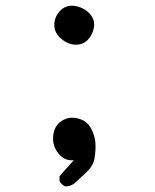

<svg xmlns="http://www.w3.org/2000/svg" viewBox="-20 -665 540 671"><path d="M207 -14Q193 -20 188 -33V-49Q211 -76 238 -105Q205 -102 183.5 -129.5Q162 -157 166 -191.5Q170 -226 195.5 -242.5Q221 -259 252.5 -251Q284 -243 298 -216.5Q312 -190 313.5 -165Q315 -140 310.5 -113Q306 -86 284.5 -65.5Q263 -45 245 -28.5Q227 -12 207 -14ZM238 -509Q211 -513 189.5 -533.5Q168 -554 170 -582.5Q172 -611 193.5 -630.5Q215 -650 245.5 -643.5Q276 -637 294.5 -616Q313 -595 308 -568Q303 -541 285 -524Q267 -507 238 -509Z"/></svg>

Font: Kosefont JP
Style: Regular
Weight: 400
Designer: Nozomi Seto 瀬戸のぞみ
Version: Version 3.00;June 19, 2020